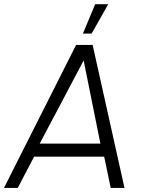

<svg xmlns="http://www.w3.org/2000/svg" viewBox="-50 -920 740 940"><path d="M322.5 -700H403.5L559.5 0H492L460 -153H117L37 0H-30.5ZM144.5 -217H441.5L359.5 -624ZM356 -755.5 416 -899.5H480L398.5 -755.5Z"/></svg>

Font: Urbanist Light
Style: Italic
Weight: 300
Italic angle: -8°
Designer: Corey Hu
Foundry: Corey Hu
Version: Version 1.330; ttfautohint (v1.8.4.7-5d5b)